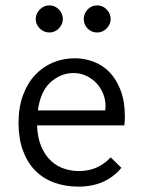

<svg xmlns="http://www.w3.org/2000/svg" viewBox="-20 -685 540 715"><path d="M259 -468Q295 -468 329 -455Q363 -442 388.5 -415.5Q414 -389 429.5 -348Q445 -307 445 -251Q445 -243 444.5 -234.5Q444 -226 443 -218H118Q120 -170 134.5 -137.5Q149 -105 171 -85Q193 -65 220 -56.5Q247 -48 274 -48Q345 -48 392 -99L432 -60Q374 10 272 10Q222 10 180.5 -5.5Q139 -21 110 -51Q81 -81 65 -125.5Q49 -170 49 -227Q49 -285 65.5 -330Q82 -375 110.5 -405.5Q139 -436 177 -452Q215 -468 259 -468ZM121 -274H372Q372 -278 372.5 -281.5Q373 -285 373 -290Q373 -315 363.5 -337.5Q354 -360 338 -376.5Q322 -393 300.5 -403Q279 -413 254 -413Q207 -413 169 -379.5Q131 -346 121 -274ZM199 -650Q214 -635 214 -614Q214 -594 199 -579Q184 -564 164 -564Q143 -564 128 -579Q113 -594 113 -614Q113 -634 128 -649.5Q143 -665 164 -665Q184 -665 199 -650ZM377 -650Q392 -635 392 -614Q392 -594 377 -579Q362 -564 342 -564Q321 -564 306.5 -578.5Q292 -593 292 -614Q292 -635 306.5 -650Q321 -665 342 -665Q362 -665 377 -650Z"/></svg>

Font: Inconsolata
Style: Regular
Weight: 400
Designer: Raph Levien, Kirill Tkachev
Foundry: Cyreal
Version: Version 1.013